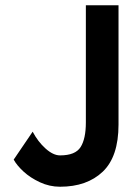

<svg xmlns="http://www.w3.org/2000/svg" viewBox="-20 -700 523 729"><path d="M32 -94 104 -200Q124 -162 153 -136Q182 -110 208 -110Q266 -110 286 -141.5Q306 -173 306 -235V-680H430V-227Q430 -105 370 -48Q310 9 208 9Q168 9 131.5 -8Q95 -25 69.5 -48.5Q44 -72 32 -94Z"/></svg>

Font: Teachers SemiBold
Style: Regular
Weight: 600
Designer: Alfredo Marco Pradil & Chank Diesel
Version: Version 0.009